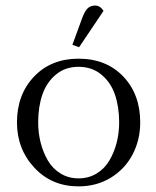

<svg xmlns="http://www.w3.org/2000/svg" viewBox="-20 -663 562 690"><path d="M41 -223.1Q41 -323.2 102.3 -387.7Q163.6 -452.1 262.2 -452.1Q361.8 -452.1 422.9 -388.2Q483.9 -324.2 483.9 -223.1Q483.9 -160.2 456.5 -107.9Q429.2 -55.7 378.2 -24.4Q327.1 6.8 262.2 6.8Q166 6.8 103.5 -60.3Q41 -127.4 41 -223.1ZM117.2 -223.1Q117.2 -185.1 126.2 -149.9Q135.3 -114.7 152.3 -85.7Q169.4 -56.6 198 -39.3Q226.6 -22 262.2 -22Q298.3 -22 326.9 -39.3Q355.5 -56.6 372.8 -85.7Q390.1 -114.7 399.2 -149.9Q408.2 -185.1 408.2 -223.1Q408.2 -278.8 393.1 -323Q377.9 -367.2 344.2 -395Q310.5 -422.9 262.2 -422.9Q214.4 -422.9 180.9 -395Q147.5 -367.2 132.3 -323Q117.2 -278.8 117.2 -223.1ZM240.2 -502 273.9 -594.2Q283.7 -621.6 294.2 -632.3Q304.7 -643.1 321.8 -643.1Q339.8 -643.1 352.1 -624L264.2 -493.2Z"/></svg>

Font: Dihjauti
Style: Regular
Weight: 400
Designer: T. Christopher White
Version: Version 3.0.0